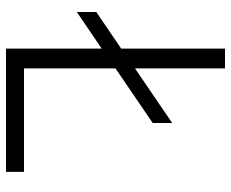

<svg xmlns="http://www.w3.org/2000/svg" viewBox="-85 -685 770 640"><g transform="rotate(90 300.0 -365.0)"><path d="M142 0V-319L20 -236V-301L142 -384V-730H208V-430L390 -554V-489L208 -365V-60H553V0Z"/></g></svg>

Font: JetBrains Mono NL ExtraLight
Style: Regular
Weight: 200
Designer: Philipp Nurullin, Konstantin Bulenkov
Foundry: JetBrains
Version: Version 2.304; ttfautohint (v1.8.4.7-5d5b)